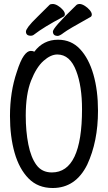

<svg xmlns="http://www.w3.org/2000/svg" viewBox="-20 -918 540 962"><path d="M253 -742Q245 -748 245 -760Q245 -769 271.5 -799.5Q298 -830 362 -892Q368 -898 379 -898Q390 -898 404.5 -889Q419 -880 429.5 -867.5Q440 -855 440 -845Q440 -835 430 -831Q320 -770 299.5 -754Q279 -738 269 -738Q259 -738 253 -742ZM110 -760Q110 -768 123 -785.5Q136 -803 168 -834Q224 -890 228.5 -894Q233 -898 244.5 -898Q256 -898 270 -889.5Q284 -881 294.5 -869Q305 -857 305 -847Q305 -837 295 -833Q200 -783 151 -745Q144 -739 134 -739Q110 -739 110 -760ZM244 24Q170 24 123 -24Q76 -72 53 -153Q30 -234 30 -337Q30 -457 64 -557Q82 -614 99.5 -638.5Q117 -663 134 -663Q145 -663 152 -659Q197 -719 271 -719Q337 -719 381 -672Q425 -625 448 -545Q471 -465 471 -363Q471 -209 417 -93Q417 -93 417 -93Q359 24 244 24ZM240 -54Q391 -54 391 -371Q391 -486 362 -562Q331 -645 267 -645Q234 -645 198 -613Q162 -581 135.5 -513.5Q109 -446 109 -339Q109 -260 122 -194.5Q135 -129 162.5 -91.5Q190 -54 240 -54Z"/></svg>

Font: Moon Stars Kai HW
Style: Bold
Weight: 700
Designer: GuiWonder
Version: Version 1.101